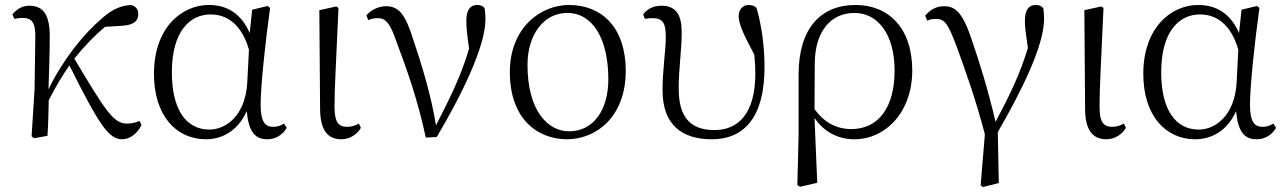

<svg xmlns="http://www.w3.org/2000/svg" viewBox="-20 -546 5174 772"><path d="M471 14C501 14 531 -7 549 -43L541 -60C529 -54 510 -49 491 -49C437 -49 406 -97 279 -310C320 -362 360 -402 402 -438L465 -442C512 -444 536 -458 536 -489C536 -513 522 -522 506 -526C474 -524 438 -514 393 -475C313 -407 232 -304 175 -187C177 -257 180 -330 180 -395C181 -489 153 -523 97 -523C67 -523 44 -506 30 -488L38 -470C48 -472 59 -474 70 -474C108 -474 122 -456 122 -402L119 -187L107 2L117 10L171 0C174 -48 175 -95 176 -143C208 -205 227 -236 259 -283C378 -45 417 14 471 14Z M808 14C871 14 936 -18 972 -99C980 -15 1006 14 1055 14C1090 14 1117 -5 1133 -32L1122 -49C1108 -41 1097 -36 1079 -36C1046 -36 1028 -56 1028 -125C1028 -199 1047 -379 1066 -514L1056 -522L994 -507L984 -413C950 -492 892 -526 820 -526C710 -526 599 -434 599 -249C599 -82 688 14 808 14ZM981 -346 974 -210C965 -80 888 -25 822 -25C728 -25 671 -106 671 -255C671 -422 745 -488 827 -488C889 -488 951 -452 981 -346Z M1353 14C1390 14 1419 -10 1431 -32L1423 -49C1409 -42 1396 -36 1376 -36C1344 -36 1325 -51 1325 -116C1325 -195 1331 -282 1341 -514L1332 -520L1264 -505L1267 -110C1267 -19 1300 14 1353 14Z M1692 7 1736 5C1835 -162 1932 -358 1932 -469C1932 -486 1931 -499 1928 -514C1921 -522 1913 -526 1899 -526C1870 -526 1855 -505 1855 -462C1855 -436 1859 -401 1866 -350C1832 -236 1791 -156 1733 -42C1713 -166 1675 -287 1640 -392C1610 -486 1585 -521 1532 -521C1504 -521 1472 -507 1453 -484L1461 -465C1471 -470 1484 -473 1500 -473C1531 -473 1549 -452 1575 -376C1616 -267 1661 -140 1692 7Z M2260 14C2374 14 2496 -73 2496 -261C2496 -435 2400 -526 2268 -526C2154 -526 2030 -435 2030 -256C2030 -68 2141 14 2260 14ZM2268 -18C2182 -18 2101 -102 2101 -285C2101 -408 2167 -494 2261 -494C2364 -494 2426 -389 2426 -227C2426 -109 2370 -18 2268 -18Z M2842 14C2971 14 3054 -73 3054 -276C3054 -365 3041 -448 3022 -514C3015 -522 3003 -526 2989 -526C2967 -526 2950 -507 2950 -482C2950 -453 2965 -416 3013 -326C3016 -298 3017 -274 3017 -250C3017 -93 2951 -23 2853 -23C2753 -23 2709 -78 2709 -189C2709 -276 2721 -340 2721 -418C2721 -484 2699 -523 2640 -523C2606 -523 2581 -509 2566 -488L2573 -470C2581 -472 2592 -473 2603 -473C2644 -473 2657 -455 2657 -398C2657 -342 2644 -267 2644 -183C2644 -44 2722 14 2842 14Z M3186 198 3197 205 3266 189 3255 -72C3292 -16 3350 14 3415 14C3540 14 3648 -94 3648 -263C3648 -434 3552 -526 3420 -526C3280 -526 3191 -432 3191 -246V0ZM3255 -107 3256 -292C3257 -418 3319 -494 3416 -494C3507 -494 3577 -412 3577 -262C3577 -114 3512 -27 3403 -27C3340 -27 3291 -57 3255 -107Z M3923 199 3932 206 3996 190 3992 -15C4086 -177 4178 -362 4178 -469C4178 -486 4177 -499 4175 -513C4167 -522 4160 -526 4144 -526C4117 -526 4101 -507 4101 -462C4101 -437 4104 -414 4113 -353C4080 -245 4041 -166 3983 -56C3951 -193 3917 -298 3891 -375C3852 -496 3822 -521 3776 -521C3744 -521 3719 -506 3700 -483L3708 -463C3719 -468 3730 -470 3742 -470C3779 -470 3791 -453 3828 -355C3860 -266 3901 -155 3940 -6Z M4429 14C4466 14 4495 -10 4507 -32L4499 -49C4485 -42 4472 -36 4452 -36C4420 -36 4401 -51 4401 -116C4401 -195 4407 -282 4417 -514L4408 -520L4340 -505L4343 -110C4343 -19 4376 14 4429 14Z M4786 14C4849 14 4914 -18 4950 -99C4958 -15 4984 14 5033 14C5068 14 5095 -5 5111 -32L5100 -49C5086 -41 5075 -36 5057 -36C5024 -36 5006 -56 5006 -125C5006 -199 5025 -379 5044 -514L5034 -522L4972 -507L4962 -413C4928 -492 4870 -526 4798 -526C4688 -526 4577 -434 4577 -249C4577 -82 4666 14 4786 14ZM4959 -346 4952 -210C4943 -80 4866 -25 4800 -25C4706 -25 4649 -106 4649 -255C4649 -422 4723 -488 4805 -488C4867 -488 4929 -452 4959 -346Z"/></svg>

Font: Noto Serif JP Light
Style: Regular
Weight: 300
Designer: Ryoko NISHIZUKA 西塚涼子 (kana & ideographs); Frank Grießhammer (Latin, Greek & Cyrillic); Wenlong ZHANG 张文龙 (bopomofo); San
Foundry: Adobe
Version: Version 2.001;hotconv 1.1.0;makeotfexe 2.6.0